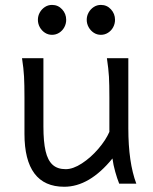

<svg xmlns="http://www.w3.org/2000/svg" viewBox="-20 -729 609 762"><path d="M426.3 -100.1Q335 12.2 234.9 12.2Q156.2 12.2 116.7 -40.5Q77.1 -93.3 77.1 -197.8V-341.8Q77.1 -393.1 75.4 -425Q73.7 -457 67.4 -498H152.3V-227.1Q152.3 -166.5 160.9 -129.6Q169.4 -92.8 188.7 -75.2Q208 -57.6 240.7 -57.6Q270 -57.6 305.2 -80.6Q340.3 -103.5 370.1 -138.2Q399.9 -172.9 414.1 -205.6V-341.8Q414.1 -394 412.4 -424.8Q410.6 -455.6 404.3 -498H489.3V-219.7Q489.3 -84.5 521 0H453.1Q444.8 -20.5 437.3 -47.4Q429.7 -74.2 426.3 -100.1ZM380.4 -709.5Q404.3 -709.5 420.4 -691.9Q436.5 -674.3 436.5 -650.4Q436.5 -634.8 429.2 -621.1Q421.9 -607.4 408.9 -599.1Q396 -590.8 380.4 -590.8Q364.7 -590.8 352.1 -599.1Q339.4 -607.4 331.8 -621.1Q324.2 -634.8 324.2 -650.4Q324.2 -666 331.8 -679.4Q339.4 -692.9 352.1 -701.2Q364.7 -709.5 380.4 -709.5ZM186.5 -709.5Q210.4 -709.5 226.6 -691.9Q242.7 -674.3 242.7 -650.4Q242.7 -634.8 235.4 -621.1Q228 -607.4 215.1 -599.1Q202.1 -590.8 186.5 -590.8Q170.9 -590.8 158.2 -599.1Q145.5 -607.4 137.9 -621.1Q130.4 -634.8 130.4 -650.4Q130.4 -666 137.9 -679.4Q145.5 -692.9 158.2 -701.2Q170.9 -709.5 186.5 -709.5Z"/></svg>

Font: Lesson One Light
Style: Regular
Weight: 300
Designer: But Ko, Victor Gaultney, Annie Olsen, Julie Remington, Don Collingsworth, Eric Hays, Becca Hirsbrunner
Version: Version 1.100